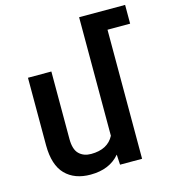

<svg xmlns="http://www.w3.org/2000/svg" viewBox="-112 -840 835 941"><g transform="rotate(-15 305.0 -370.0)"><path d="M609.9 -654.8H495.1V0H383.3L380.4 -51.8Q328.6 9.8 231.9 9.8Q150.9 9.8 104.5 -37.6Q58.1 -85 57.6 -185.1V-528.3H176.3V-186Q176.3 -132.8 199.5 -110.1Q222.7 -87.4 260.3 -87.4Q344.7 -87.4 376.5 -148.4V-750H609.9Z"/></g></svg>

Font: Mardoto Medium
Style: Regular
Weight: 500
Designer: Christian Robertson, Vahan Hovhannisyan
Foundry: Google
Version: Version 1.000